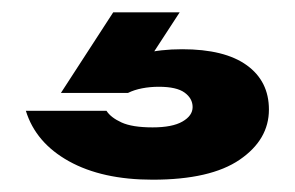

<svg xmlns="http://www.w3.org/2000/svg" viewBox="-20 -39 480 312"><path d="M164 -19H272L214 70L161 66Q185 55 213 48Q241 41 276 41Q345 41 381 67Q417 93 417 139Q417 188 369.5 220.5Q322 253 228 253Q146 253 92 223Q38 193 22 141H153Q160 152 177.5 160Q195 168 228 168Q260 168 276.5 158.5Q293 149 293 135Q293 121 280 111.5Q267 102 238 102Q224 102 211 104.5Q198 107 188 112H79Z"/></svg>

Font: Unbounded ExtraBold
Style: Regular
Weight: 800
Designer: Luke Prowse, Jean-Baptiste Morizot, Fátima Lázaro, Florian Runge
Foundry: NaN
Version: Version 1.701;gftools[0.9.28.dev5+ged2979d]